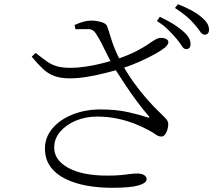

<svg xmlns="http://www.w3.org/2000/svg" viewBox="-20 -847 1040 914"><path d="M866 -613Q855 -613 845 -629Q835 -645 819 -664Q803 -683 781.5 -704.5Q760 -726 727 -747L741 -767Q779 -749 806 -732Q833 -715 852 -698Q871 -681 879 -667Q887 -653 887 -637Q887 -625 881.5 -619Q876 -613 866 -613ZM512 47Q451 47 394.5 37Q338 27 292.5 5Q247 -17 220.5 -53Q194 -89 194 -140Q194 -193 229 -235Q264 -277 324.5 -301.5Q385 -326 460 -326Q533 -326 590.5 -313Q648 -300 683 -288Q697 -284 688 -294Q659 -328 631 -365.5Q603 -403 576 -444Q549 -485 522 -527Q505 -557 491 -585.5Q477 -614 463.5 -640.5Q450 -667 436 -688Q423 -708 402.5 -708.5Q382 -709 339 -708L335 -728Q361 -740 380.5 -744.5Q400 -749 414 -749Q438 -749 462 -742Q486 -735 490 -722Q498 -700 506 -672.5Q514 -645 527 -613Q540 -581 561 -543Q585 -499 614.5 -457.5Q644 -416 678 -377Q712 -338 748 -304Q766 -287 773 -278Q780 -269 781 -257Q781 -244 777 -230Q773 -216 765.5 -206.5Q758 -197 749 -197Q735 -197 722.5 -206Q710 -215 690 -226Q659 -243 621 -258Q583 -273 538 -282.5Q493 -292 442 -292Q386 -292 339.5 -272Q293 -252 265.5 -219Q238 -186 238 -144Q238 -85 305 -48Q372 -11 491 -11Q530 -11 555.5 -13.5Q581 -16 599 -18.5Q617 -21 633 -21Q654 -21 666 -13.5Q678 -6 678 6Q678 24 640 35.5Q602 47 512 47ZM313 -474Q269 -474 239 -485Q209 -496 184.5 -519Q160 -542 131 -577L149 -595Q180 -571 202.5 -555Q225 -539 251 -531.5Q277 -524 317 -524Q349 -524 389 -530Q429 -536 468 -546Q507 -556 536 -565Q598 -587 633 -605.5Q668 -624 687.5 -638Q707 -652 722 -660Q736 -668 753 -666.5Q770 -665 778 -656Q784 -648 780 -639Q776 -630 766 -621Q750 -608 718 -590Q686 -572 644.5 -553.5Q603 -535 556 -520Q527 -511 484 -500Q441 -489 396.5 -481.5Q352 -474 313 -474ZM955 -682Q942 -682 932.5 -697Q923 -712 906 -731Q889 -751 868 -769Q847 -787 813 -809L827 -827Q865 -812 892.5 -797Q920 -782 937 -767Q958 -750 966.5 -735.5Q975 -721 975 -705Q975 -694 969.5 -688Q964 -682 955 -682Z"/></svg>

Font: Noto Serif SC ExtraLight Light
Style: Regular
Weight: 300
Version: Version 2.002-H1;hotconv 1.1.0;makeotfexe 2.6.0